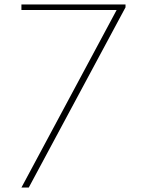

<svg xmlns="http://www.w3.org/2000/svg" viewBox="-20 -845 658 865"><path d="M76.5 0 505.5 -800H76.5V-825H545.5V-812L109.5 0Z"/></svg>

Font: Spartan Thin Thin
Style: Regular
Weight: 250
Version: Version 1.004